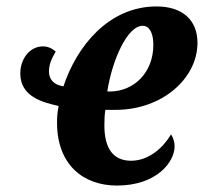

<svg xmlns="http://www.w3.org/2000/svg" viewBox="-20 -566 633 596"><path d="M343 10C465 10 522 -62 522 -112C522 -125 518 -138 511 -149C487 -108 442 -67 387 -67C330 -67 304 -107 304 -177C304 -198 305 -212 307 -225H339C484 -225 593 -323 593 -433C593 -504 546 -546 466 -546C317 -546 218 -422 177 -298C149 -302 132 -318 132 -344C132 -370 143 -388 153 -406C141 -416 129 -422 113 -422C73 -422 43 -384 43 -338C43 -265 114 -248 162 -237C159 -221 157 -207 157 -186C157 -53 240 10 343 10ZM313 -282C328 -379 375 -486 423 -486C444 -486 456 -463 456 -427C456 -340 395 -282 321 -282Z"/></svg>

Font: Noto Serif Condensed Extra
Style: Italic
Weight: 800
Width: 3
Italic angle: -12°
Designer: Monotype Design Team
Foundry: Monotype Imaging Inc.
Version: Version 1.901